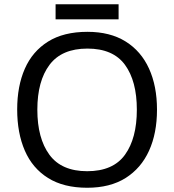

<svg xmlns="http://www.w3.org/2000/svg" viewBox="-20 -875 821 905"><path d="M720 -358Q720 -247 682.5 -164.5Q645 -82 572 -36Q499 10 391 10Q280 10 206.5 -36Q133 -82 97 -165Q61 -248 61 -359Q61 -469 97 -551Q133 -633 206.5 -679Q280 -725 392 -725Q499 -725 572 -679.5Q645 -634 682.5 -551.5Q720 -469 720 -358ZM156 -358Q156 -223 213 -145.5Q270 -68 391 -68Q513 -68 569 -145.5Q625 -223 625 -358Q625 -493 569 -569.5Q513 -646 392 -646Q271 -646 213.5 -569.5Q156 -493 156 -358ZM539 -855V-784H242V-855Z"/></svg>

Font: Noto Sans Gunjala Gondi
Style: Regular
Weight: 400
Designer: Ek Type
Foundry: Ek Type
Version: Version 1.004